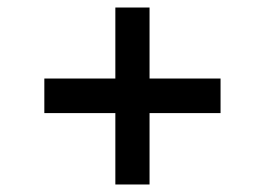

<svg xmlns="http://www.w3.org/2000/svg" viewBox="-20 -545 705 511"><path d="M287 -54H378V-244H567V-336H378V-525H287V-336H98V-244H287Z"/></svg>

Font: Wafeq Medium
Style: Regular
Weight: 500
Designer: Rasmus Andersson & Azza Alameddine
Foundry: Google & TypeTogether
Version: Version 3.000;January 28, 2025;FontCreator 15.0.0.3014 64-bi